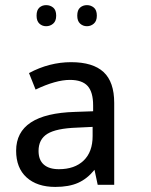

<svg xmlns="http://www.w3.org/2000/svg" viewBox="-20 -735 596 756"><path d="M364.7 -7.3 352.1 -66.4Q323.7 -31.2 287.6 -15.1Q251.5 1 197.8 1Q126 1 84.7 -36.4Q43.5 -73.7 43.5 -141.6Q43.5 -287.6 275.4 -294.4L346.7 -296.9V-319.8Q346.7 -372.6 325 -396.5Q303.2 -420.4 255.4 -420.4Q199.7 -420.4 120.1 -382.3L94.2 -447.3Q134.3 -468.8 175.8 -479.5Q217.3 -490.2 259.8 -490.2Q345.7 -490.2 387.7 -451.4Q429.7 -412.6 429.7 -329.6V-7.3ZM211.9 -68.8Q273.9 -68.8 309.3 -102.8Q344.7 -136.7 344.7 -199.2V-235.4L282.2 -232.4Q201.2 -229.5 166.5 -208Q131.8 -186.5 131.8 -140.6Q131.8 -105 152.6 -86.9Q173.3 -68.8 211.9 -68.8ZM124 -673.3Q124 -695.3 135 -705.1Q146 -714.8 161.6 -714.8Q177.7 -714.8 189.5 -705.1Q201.2 -695.3 201.2 -673.3Q201.2 -652.3 189.5 -642.1Q177.7 -631.8 161.6 -631.8Q146 -631.8 135 -642.1Q124 -652.3 124 -673.3ZM284.2 -673.3Q284.2 -695.3 295.4 -705.1Q306.6 -714.8 322.3 -714.8Q337.9 -714.8 349.6 -705.1Q361.3 -695.3 361.3 -673.3Q361.3 -652.3 349.6 -642.1Q337.9 -631.8 322.3 -631.8Q306.6 -631.8 295.4 -642.1Q284.2 -652.3 284.2 -673.3Z"/></svg>

Font: XL-Viking
Style: Regular
Weight: 400
Foundry: Ascender Corporation
Version: Version 1.10 March 23, 2015